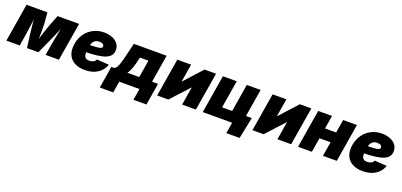

<svg xmlns="http://www.w3.org/2000/svg" viewBox="15 -1473 5356 2561"><g transform="rotate(20 2693.5 -193.0)"><path d="M3.9 0 93.3 -541H389.6L401.4 -397Q403.8 -371.1 404.1 -329.3Q404.3 -287.6 403.6 -239.7Q402.8 -191.9 401.1 -147.2Q399.4 -102.5 397 -69.8H372.6Q381.3 -102.1 395 -147Q408.7 -191.9 423.8 -239.5Q439 -287.1 453.4 -329.1Q467.8 -371.1 478 -397L534.7 -541H839.4L749.5 0H561L585.9 -152.3Q589.8 -174.8 596.9 -211.7Q604 -248.5 612.8 -292.7Q621.6 -336.9 629.9 -380.6Q638.2 -424.3 644 -460.9H655.8Q637.7 -406.7 613.3 -347.7Q588.9 -288.6 565.7 -236.8Q542.5 -185.1 527.3 -152.3L458 0H296.9L276.4 -152.3Q272 -187.5 265.6 -240Q259.3 -292.5 254.6 -350.8Q250 -409.2 250 -460.9H262.2Q256.3 -424.3 250.2 -380.6Q244.1 -336.9 238.3 -292.7Q232.4 -248.5 227.3 -211.7Q222.2 -174.8 218.3 -152.3L193.4 0Z M1118.2 11.7Q1039.6 11.7 982.2 -15.9Q924.8 -43.5 895 -95.2Q865.2 -147 867.7 -220.2Q869.6 -286.6 893.1 -345.9Q916.5 -405.3 959.2 -450.7Q1002 -496.1 1061.5 -522.2Q1121.1 -548.3 1194.3 -548.3Q1256.3 -548.3 1307.6 -528.8Q1358.9 -509.3 1389.4 -471.9Q1419.9 -434.6 1419.9 -380.4Q1419.9 -324.2 1385 -291Q1350.1 -257.8 1284.9 -241.7Q1219.7 -225.6 1128.7 -220.7Q1037.6 -215.8 924.8 -215.8L942.9 -324.2Q1040 -324.2 1099.4 -325.9Q1158.7 -327.6 1189.7 -332.3Q1220.7 -336.9 1231.7 -345.5Q1242.7 -354 1242.7 -367.2Q1242.7 -388.2 1224.9 -399.4Q1207 -410.6 1173.8 -410.6Q1132.8 -410.6 1109.4 -389.4Q1085.9 -368.2 1075.2 -336.4Q1064.5 -304.7 1061 -271.7Q1057.6 -238.8 1057.1 -215.3Q1056.2 -189.5 1062 -169.2Q1067.9 -148.9 1084.7 -137.5Q1101.6 -126 1133.8 -126Q1168 -126 1191.9 -138.9Q1215.8 -151.9 1223.1 -175.8L1398.4 -165Q1373.5 -86.4 1300.8 -37.4Q1228 11.7 1118.2 11.7Z M1388.7 162.1 1439.9 -148.9H1480Q1500 -156.2 1515.4 -182.9Q1530.8 -209.5 1542.5 -245.8Q1554.2 -282.2 1563 -319.3Q1571.8 -356.4 1578.6 -384.8L1616.2 -541H2082L2017.1 -148.9H2102.1L2050.8 162.1H1866.2L1893.1 0H1606L1579.1 162.1ZM1667.5 -148.9H1835.4L1876.5 -396.5H1754.4L1752.4 -384.8Q1734.4 -299.3 1714.8 -242.7Q1695.3 -186 1667.5 -148.9Z M2693.8 0H2498.5L2541 -257.8H2539.1L2302.7 0H2144L2233.4 -541H2429.2L2386.7 -286.6H2389.2L2620.1 -541H2783.2Z M2791.5 0 2880.9 -541H3077.1L3012.2 -147.9H3154.8L3219.7 -541H3416L3326.2 0ZM3182.6 156.2 3208.5 0H3161.6L3186.5 -147.9H3433.6L3371.1 156.2Z M4046.4 0H3851.1L3893.6 -257.8H3891.6L3655.3 0H3496.6L3585.9 -541H3781.7L3739.3 -286.6H3741.7L3972.7 -541H4135.7Z M4613.8 -352.5 4589.8 -204.6H4316.4L4340.3 -352.5ZM4429.7 -541 4340.3 0H4144L4233.4 -541ZM4783.2 -541 4693.8 0H4497.6L4587.4 -541Z M5062.5 11.7Q4983.9 11.7 4926.5 -15.9Q4869.1 -43.5 4839.4 -95.2Q4809.6 -147 4812 -220.2Q4814 -286.6 4837.4 -345.9Q4860.8 -405.3 4903.6 -450.7Q4946.3 -496.1 5005.9 -522.2Q5065.4 -548.3 5138.7 -548.3Q5200.7 -548.3 5252 -528.8Q5303.2 -509.3 5333.7 -471.9Q5364.3 -434.6 5364.3 -380.4Q5364.3 -324.2 5329.3 -291Q5294.4 -257.8 5229.2 -241.7Q5164.1 -225.6 5073 -220.7Q4981.9 -215.8 4869.1 -215.8L4887.2 -324.2Q4984.4 -324.2 5043.7 -325.9Q5103 -327.6 5134 -332.3Q5165 -336.9 5176 -345.5Q5187 -354 5187 -367.2Q5187 -388.2 5169.2 -399.4Q5151.4 -410.6 5118.2 -410.6Q5077.1 -410.6 5053.7 -389.4Q5030.3 -368.2 5019.5 -336.4Q5008.8 -304.7 5005.4 -271.7Q5002 -238.8 5001.5 -215.3Q5000.5 -189.5 5006.3 -169.2Q5012.2 -148.9 5029.1 -137.5Q5045.9 -126 5078.1 -126Q5112.3 -126 5136.2 -138.9Q5160.2 -151.9 5167.5 -175.8L5342.8 -165Q5317.9 -86.4 5245.1 -37.4Q5172.4 11.7 5062.5 11.7Z"/></g></svg>

Font: Inter 17pt Black
Style: Italic
Weight: 900
Italic angle: -9.3988°
Version: Version 4.001;git-66647c0bb